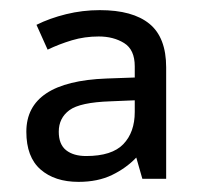

<svg xmlns="http://www.w3.org/2000/svg" viewBox="-20 -742 397 379"><path d="M177 -722Q242 -722 275 -695Q308 -668 308 -609V-389H261L249 -431Q229 -410 201 -396.5Q173 -383 135 -383Q88 -383 60 -407.5Q32 -432 32 -482Q32 -581 190 -587L246 -589V-611Q246 -644 225 -657Q204 -670 175 -670Q147 -670 122 -662.5Q97 -655 74 -644L52 -693Q78 -706 110.5 -714Q143 -722 177 -722ZM198 -542Q138 -540 117 -524.5Q96 -509 96 -482Q96 -457 110.5 -445.5Q125 -434 150 -434Q201 -434 223.5 -457.5Q246 -481 246 -521V-544Z"/></svg>

Font: Noto Sans Glagolitic
Style: Regular
Weight: 400
Designer: Monotype Design Team
Foundry: Monotype Imaging Inc.
Version: Version 2.004; ttfautohint (v1.8.4.7-5d5b)